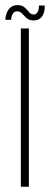

<svg xmlns="http://www.w3.org/2000/svg" viewBox="-20 -708 190 728"><path d="M59 0V-600H89.5V0ZM127.5 -687H149.5Q150.5 -660 139.2 -645.2Q128 -630.5 109 -630.5Q94.5 -630.5 86.2 -635.8Q78 -641 72.2 -647.8Q66.5 -654.5 60.2 -659.8Q54 -665 44 -665Q35 -665 29.2 -656.8Q23.5 -648.5 22 -633H0Q2.5 -660 14.2 -674.2Q26 -688.5 46 -688.5Q61 -688.5 69 -683Q77 -677.5 82.5 -670.8Q88 -664 93.5 -658.5Q99 -653 108.5 -653Q116.5 -653 122.2 -661.8Q128 -670.5 127.5 -687Z"/></svg>

Font: Big Shoulders Display Thin ExtraLight
Style: Regular
Weight: 250
Version: Version 2.002